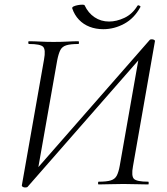

<svg xmlns="http://www.w3.org/2000/svg" viewBox="-20 -805 731 838"><path d="M88.8 13.2Q83.8 13.2 79.4 10.5Q75 7.8 75.2 4.8L172.2 -545.4Q180.2 -588.6 168.1 -600.8Q156 -613 107 -613Q103.2 -613 103.4 -619Q103.6 -625 105.6 -625Q128.8 -625 156.3 -623.5Q183.8 -622 213.4 -622Q246 -622 273.7 -623.5Q301.4 -625 322.6 -625Q324.6 -625 324.6 -619Q324.6 -613 322.6 -613Q288 -613 269.7 -607.4Q251.4 -601.8 243.5 -586.6Q235.6 -571.4 229.8 -542.4L142.8 -49.4L127.8 -53.2L633.6 -630.8Q635.6 -632.8 638.4 -633.1Q641.2 -633.4 643.6 -633.4Q648.6 -633.4 653 -630.7Q657.4 -628 656.2 -625L560.4 -79.4Q552.4 -36.4 564.8 -24.2Q577.2 -12 627 -12Q629 -12 629 -6Q629 0 627 0Q604.6 0 576.7 -1Q548.8 -2 519.2 -2Q485.8 -2 458.9 -1Q432 0 410.6 0Q407.8 0 407.9 -6Q408 -12 410.8 -12Q445.4 -12 463.6 -17.6Q481.8 -23.2 489.8 -38.8Q497.8 -54.4 502.8 -82.4L588.6 -570L605.4 -566.2L99.6 11.4Q97.6 12.4 94.9 12.8Q92.2 13.2 88.8 13.2ZM430.8 -677.6Q398.4 -677.6 371.2 -688.1Q344 -698.6 324.5 -719.1Q305 -739.6 295.2 -768.6Q294.2 -773.6 301.5 -777.1Q308.8 -780.6 319.6 -782.6Q330.4 -784.6 339.4 -784.6Q348.4 -784.6 349.4 -781.6Q365 -748.2 392.9 -729.6Q420.8 -711 456 -711Q488.6 -711 523 -727.1Q557.4 -743.2 579.4 -779Q581.6 -783.8 588.2 -780.6Q594.8 -777.4 592.8 -774.4Q566.2 -725.2 522.4 -701.4Q478.6 -677.6 430.8 -677.6Z"/></svg>

Font: Cormorant Garamond Light
Style: Italic
Weight: 300
Italic angle: -10°
Designer: Christian Thalmann (Catharsis Fonts)
Foundry: Catharsis Fonts
Version: Version 4.001